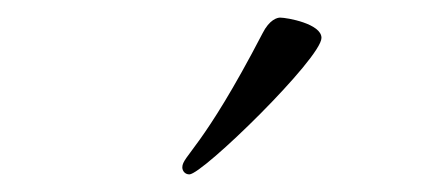

<svg xmlns="http://www.w3.org/2000/svg" viewBox="-20 -680 479 218"><path d="M187 -490C187 -486 190 -482 195 -482C210 -482 345 -614 345 -637C345 -653 306 -660 298 -660C295 -660 286 -658 278 -642C210 -511 187 -503 187 -490Z"/></svg>

Font: OFL Sorts Mill Goudy
Style: Italic
Weight: 500
Italic angle: -6°
Version: Version 003.000